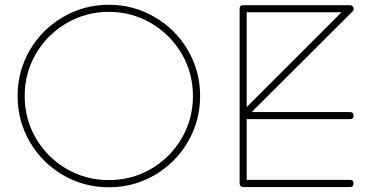

<svg xmlns="http://www.w3.org/2000/svg" viewBox="-20 -773 1616 809"><path d="M105.5 -175.3C140.1 -116.2 186.5 -69.8 245.6 -35.2C304.7 -1 368.7 16.1 438.5 16.1C508.3 16.1 572.3 -1 631.3 -35.2C690.4 -69.8 737.3 -116.2 771.5 -175.3C806.2 -234.4 823.2 -298.8 823.2 -368.7C823.2 -438.5 806.2 -502.4 771.5 -561.5C737.3 -620.6 690.4 -667 631.3 -701.2C572.3 -735.8 508.3 -752.9 438.5 -752.9C368.7 -752.9 304.7 -735.8 245.6 -701.2C186.5 -667 140.1 -620.6 105.5 -561.5C71.3 -502.4 54.2 -438.5 54.2 -368.7C54.2 -298.8 71.3 -234.4 105.5 -175.3ZM131.3 -546.4C163.1 -600.6 206.1 -643.6 260.3 -675.3C314.5 -707 374 -723.1 438.5 -723.1C502.9 -723.1 562.5 -707 616.7 -675.3C670.9 -643.6 713.9 -600.6 745.6 -546.4C777.3 -492.2 793 -432.6 793 -368.2C793 -304.2 777.3 -244.6 745.6 -190.4C713.9 -136.2 670.9 -93.3 616.7 -61.5C562.5 -29.8 502.9 -14.2 438.5 -14.2C374 -14.2 314.5 -29.8 260.3 -61.5C206.1 -93.3 163.1 -136.2 131.3 -190.4C99.6 -244.6 84 -304.2 84 -368.2C84 -432.6 99.6 -492.2 131.3 -546.4ZM989.7 0C989.7 9.3 995.6 15.1 1004.9 15.1H1454.6C1464.8 15.1 1469.7 10.3 1469.7 0C1469.7 -10.3 1464.8 -15.1 1454.6 -15.1H1019.5V-271H1454.6C1464.8 -271 1469.7 -275.9 1469.7 -285.6C1469.7 -295.9 1464.8 -300.8 1454.6 -300.8H1040.5L1465.8 -725.1C1468.8 -728 1470.2 -731.4 1470.2 -734.9C1470.2 -737.3 1469.7 -739.3 1468.8 -741.7C1465.8 -748 1460.9 -751 1454.6 -751H1004.9C994.6 -751 989.7 -746.1 989.7 -735.8ZM1019.5 -721.2H1418.9L1019.5 -321.8Z"/></svg>

Font: Nemoy
Style: Light
Weight: 300
Designer: BSozoo
Foundry: BSozoo
Version: Version 001.000